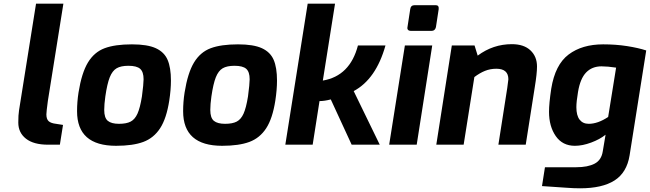

<svg xmlns="http://www.w3.org/2000/svg" viewBox="-20 -783 3517 1039"><path d="M79 -120Q79 -161 83 -186L175 -763H323L239 -237Q231 -177 231 -164Q231 -138 243.5 -127Q256 -116 283 -113L321 -107L304 0H240Q162 0 120.5 -32.5Q79 -65 79 -120Z M397 -181Q397 -232 405 -283Q422 -389 456 -445Q490 -501 546 -522Q602 -543 694 -543Q778 -543 823.5 -522Q869 -501 887 -459Q905 -417 905 -347Q905 -298 896 -239Q881 -142 846.5 -89Q812 -36 755.5 -15Q699 6 608 6Q397 6 397 -181ZM748 -261Q757 -329 757 -354Q757 -394 738.5 -410.5Q720 -427 675 -427Q634 -427 611 -413.5Q588 -400 574 -365Q560 -330 550 -261Q544 -218 544 -188Q544 -145 563.5 -129Q583 -113 624 -113Q664 -113 687 -125Q710 -137 724 -168Q738 -199 748 -261Z M971 -181Q971 -232 979 -283Q996 -389 1030 -445Q1064 -501 1120 -522Q1176 -543 1268 -543Q1352 -543 1397.5 -522Q1443 -501 1461 -459Q1479 -417 1479 -347Q1479 -298 1470 -239Q1455 -142 1420.5 -89Q1386 -36 1329.5 -15Q1273 6 1182 6Q971 6 971 -181ZM1322 -261Q1331 -329 1331 -354Q1331 -394 1312.5 -410.5Q1294 -427 1249 -427Q1208 -427 1185 -413.5Q1162 -400 1148 -365Q1134 -330 1124 -261Q1118 -218 1118 -188Q1118 -145 1137.5 -129Q1157 -113 1198 -113Q1238 -113 1261 -125Q1284 -137 1298 -168Q1312 -199 1322 -261Z M1645 -763H1793L1727 -347Q1874 -372 1917 -537H2066Q2015 -355 1894 -290L2035 0H1883L1770 -245Q1736 -236 1709 -236L1672 0H1524Z M2185 -636 2200 -734Q2203 -755 2224 -755H2338Q2356 -755 2354 -734L2339 -636Q2334 -616 2316 -616H2202Q2193 -616 2188 -621.5Q2183 -627 2185 -636ZM2171 -537H2319L2235 0H2086Z M2425 -537H2548L2565 -482Q2648 -544 2750 -544Q2815 -544 2850.5 -510.5Q2886 -477 2886 -423Q2886 -385 2874 -312L2825 0H2677L2725 -307Q2731 -349 2731 -354Q2731 -411 2666 -411Q2633 -411 2604.5 -399.5Q2576 -388 2547 -366L2489 0H2341Z M2913 224 2929 122H3098Q3161 122 3198 102.5Q3235 83 3242 35L3257 -54Q3226 -29 3179 -11.5Q3132 6 3091 6Q3024 6 2987.5 -46.5Q2951 -99 2951 -178Q2951 -223 2963 -303Q2984 -433 3057 -488Q3130 -543 3244 -543Q3313 -543 3373.5 -533.5Q3434 -524 3477 -510L3387 58Q3372 151 3305.5 193.5Q3239 236 3119 236Q3085 236 3046 233ZM3271 -150 3314 -417Q3268 -424 3235 -424Q3184 -424 3152 -391Q3120 -358 3108 -286Q3099 -233 3099 -203Q3099 -158 3116.5 -135.5Q3134 -113 3166 -113Q3215 -113 3271 -150Z"/></svg>

Font: Exo
Style: Bold Italic
Weight: 700
Italic angle: -9°
Designer: Natanael Gama
Foundry: Natanael Gama
Version: Version 1.500; ttfautohint (v1.6)